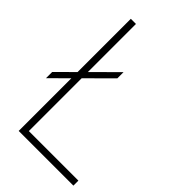

<svg xmlns="http://www.w3.org/2000/svg" viewBox="-226 -818 896 896"><g transform="rotate(45 221.5 -370.0)"><path d="M82 0V-347.5L-2 -264V-305L82 -388.5V-740H116V-422.5L234 -540V-499L116 -381.5V-33H443V0Z"/></g></svg>

Font: Encode Sans Cnd Th
Style: Regular
Weight: 100
Width: 3
Designer: Multiple Designers
Foundry: Impallari Type
Version: Version 3.002; ttfautohint (v1.8.3) -l 8 -r 50 -G 200 -x 14 